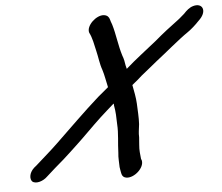

<svg xmlns="http://www.w3.org/2000/svg" viewBox="-53 -778 1016 879"><g transform="rotate(-5 455.0 -338.5)"><path d="M866 -716C848 -711 835 -699 821 -684L807 -672C802 -667 795 -662 790 -658C756 -633 717 -603 681 -572C634 -534 584 -497 538 -456L534 -472C532 -487 529 -503 523 -518C508 -565 503 -618 489 -664C485 -675 482 -683 481 -688C478 -699 471 -708 455 -710C420 -714 371 -668 381 -636C394 -611 399 -580 406 -550C413 -522 416 -489 426 -462C435 -434 438 -409 445 -380C430 -367 414 -354 396 -339C326 -277 257 -208 190 -144C157 -112 120 -81 87 -51L76 -42C51 -19 51 9 62 20C79 34 113 22 131 4C158 -20 184 -44 213 -68C234 -86 256 -108 278 -128C317 -164 358 -207 399 -245C420 -265 442 -283 464 -303C464 -300 466 -298 465 -295C471 -263 471 -241 472 -207C475 -165 467 -120 466 -77C463 -53 466 -32 466 -11C467 -2 469 6 470 13L472 22C475 32 481 38 493 40C529 45 577 2 570 -32L567 -40C566 -48 565 -64 564 -71C562 -91 566 -116 567 -139C566 -161 569 -171 572 -199C574 -229 571 -265 570 -294C569 -319 562 -355 557 -380C578 -397 594 -410 603 -419C622 -435 661 -465 677 -479C724 -515 785 -568 832 -600C849 -612 867 -628 882 -644L891 -653C927 -691 908 -728 866 -716Z"/></g></svg>

Font: Electronic
Style: BlkUltIt
Weight: 900
Version: Version 1.011